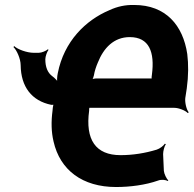

<svg xmlns="http://www.w3.org/2000/svg" viewBox="-20 -740 778 771"><path d="M464 -117C364 -117 322 -179 338 -296V-302C338 -304 340 -310 339 -311L335 -308C336 -307 341 -307 344 -307H680C698 -307 725 -296 734 -286L738 -289C729 -299 722 -328 724 -346L730 -385C737 -436 737 -482 732 -523C715 -638 646 -720 519 -720C484 -721 451 -714 419 -699C324 -659 237 -574 212 -446C209 -433 208 -413 211 -404L216 -406C212 -414 200 -427 190 -434C171 -448 162 -471 162 -502C162 -513 169 -533 175 -540L172 -542C166 -536 147 -528 136 -528H115C88 -528 50 -542 37 -555L34 -551C47 -539 63 -504 63 -478C64 -392 107 -335 186 -319C190 -319 197 -319 199 -321L196 -324C194 -321 193 -311 192 -307L191 -296C185 -251 186 -210 195 -172C221 -57 311 11 446 11C502 11 564 3 615 -15C627 -20 647 -18 653 -13L656 -16C649 -21 639 -42 638 -54L635 -121C635 -133 640 -153 646 -161L642 -163C637 -155 622 -143 609 -139C563 -125 514 -117 464 -117ZM590 -440 589 -432C589 -429 588 -422 590 -420L593 -423C591 -425 585 -425 582 -425H365C361 -425 350 -423 347 -420L349 -418C352 -421 356 -431 357 -437C360 -455 366 -473 373 -489C396 -547 437 -591 501 -591C579 -591 602 -531 590 -440Z"/></svg>

Font: Asimov
Style: EdgeNarIt
Weight: 500
Designer: Google
Version: Version 2.000980: 2014